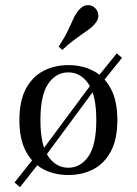

<svg xmlns="http://www.w3.org/2000/svg" viewBox="-20 -686 545 765"><path d="M148.4 -46.8 131.5 -64.5 354 -364.5 371 -348.4ZM59.7 59.7 37.9 41.1 121.8 -64.5 141.9 -44.4ZM380.6 -349.2 360.5 -368.5 445.2 -473.4 466.1 -455.6ZM252.4 11.3Q196.8 11.3 152.8 -11.7Q108.9 -34.7 83.1 -83.1Q57.3 -131.5 57.3 -207.3Q57.3 -283.9 83.1 -332.3Q108.9 -380.6 153.2 -403.6Q197.6 -426.6 252.4 -426.6Q308.1 -426.6 352 -403.6Q396 -380.6 421.8 -332.3Q447.6 -283.9 447.6 -207.3Q447.6 -131.5 421.8 -83.1Q396 -34.7 352 -11.7Q308.1 11.3 252.4 11.3ZM252.4 -17.7Q300.8 -17.7 332.3 -62.9Q363.7 -108.1 363.7 -207.3Q363.7 -307.3 332.3 -352.4Q300.8 -397.6 252.4 -397.6Q203.2 -397.6 172.2 -352.4Q141.1 -307.3 141.1 -207.3Q141.1 -108.1 172.2 -62.9Q203.2 -17.7 252.4 -17.7ZM228.2 -487.1 213.7 -500Q238.7 -538.7 251.6 -566.1Q264.5 -593.5 273 -612.5Q281.5 -631.5 293.5 -645.2Q308.9 -663.7 326.6 -665.3Q344.4 -666.9 357.3 -655.6Q370.2 -644.4 371.8 -626.6Q373.4 -608.9 358.1 -591.1Q349.2 -579.8 337.5 -571.4Q325.8 -562.9 310.1 -552Q294.4 -541.1 274.2 -526.2Q254 -511.3 228.2 -487.1Z"/></svg>

Font: Playfair
Style: Regular
Weight: 400
Designer: Claus Eggers Sørensen
Foundry: Claus Eggers Sørensen
Version: Version 2.001;gftools[0.9.30]